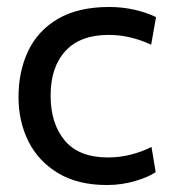

<svg xmlns="http://www.w3.org/2000/svg" viewBox="-20 -520 494 550"><path d="M286 10Q203 10 146.5 -24Q90 -58 61.5 -115Q33 -172 33 -242Q33 -315 60.5 -373.5Q88 -432 146 -466Q204 -500 293 -500Q331 -500 365.5 -492Q400 -484 427 -471L413 -392Q385 -405 354.5 -412.5Q324 -420 291 -420Q210 -420 167.5 -374Q125 -328 125 -246Q125 -166 165.5 -117.5Q206 -69 289 -69Q323 -69 354.5 -77Q386 -85 414 -99L426 -27Q406 -13 367.5 -1.5Q329 10 286 10Z"/></svg>

Font: Cabin VF Beta
Style: Regular
Weight: 400
Designer: Pablo Impallari
Foundry: Pablo Impallari. http://www.impallari.com Igino Marini. http://www.ikern.com
Version: Version 2.200